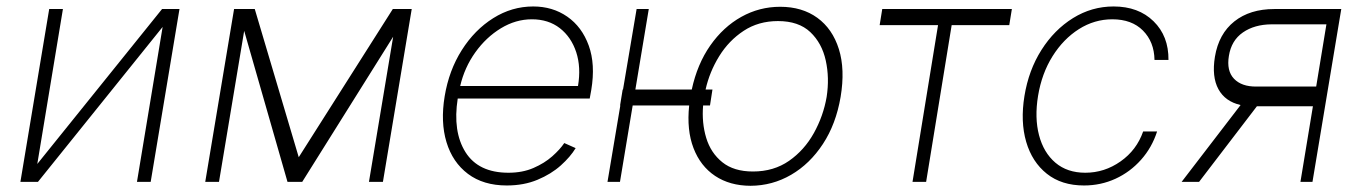

<svg xmlns="http://www.w3.org/2000/svg" viewBox="-20 -574 4298 606"><path d="M97.7 -56.5 491.5 -545.5H546.5L455.6 0H412.3L493.3 -489L99.8 0H44.4L135.3 -545.5H178.6Z M922.9 -77.8 1219.8 -545.5H1279.5L1188.6 0H1144.5L1220.9 -458.1L933.9 0H887.4L750.7 -476.6L671.2 0H627.8L718.8 -545.5H784.1Z M1579.5 11.4Q1505.7 11.4 1457 -25.2Q1408.4 -61.8 1389.2 -125.4Q1370 -188.9 1383.5 -270.2Q1397 -351.9 1437.5 -415.8Q1478 -479.8 1536.8 -516.7Q1595.5 -553.6 1663 -553.6Q1724.1 -553.6 1770.4 -521.5Q1816.8 -489.3 1838.2 -430.2Q1859.7 -371.1 1846.2 -290.1L1841.3 -263.1H1424.7Q1408.4 -158.7 1449.2 -93.7Q1490.1 -28.8 1584.9 -28.8Q1629.3 -28.8 1663.9 -43.9Q1698.5 -58.9 1723 -80.6Q1747.5 -102.3 1761 -122.5L1796.9 -106.5Q1780.5 -79.2 1750 -51.8Q1719.5 -24.5 1676.5 -6.6Q1633.5 11.4 1579.5 11.4ZM1432.5 -302.6H1804.3Q1814.3 -361.5 1798.7 -409.3Q1783 -457 1747 -485.1Q1710.9 -513.1 1658.7 -513.1Q1607.6 -513.1 1560.9 -484.7Q1514.2 -456.3 1480.1 -408.6Q1446 -360.8 1432.5 -302.6Z M2027.7 -545.5 1985.4 -291.5H2163.4Q2180.8 -371.8 2221.8 -430.4Q2262.8 -489 2319.8 -520.8Q2376.8 -552.6 2442.5 -552.6Q2511.7 -552.6 2559.7 -517.8Q2607.6 -483 2627.7 -419Q2647.7 -355.1 2633.2 -268.1Q2618.6 -182.5 2577.4 -119.7Q2536.2 -56.8 2477.1 -22.4Q2418 12.1 2348.7 12.4Q2283.4 12.1 2237 -18.8Q2190.7 -49.7 2168.9 -106.5Q2147 -163.4 2155.2 -241.1H1976.9L1936.8 0H1897.4L1937.9 -241.1H1937.1L1945.3 -291.5H1946.4L1989.3 -545.5ZM2228.7 -291.5 2220.9 -241.1H2199.2Q2194.6 -186.4 2209 -138.8Q2223.4 -91.3 2259.8 -62Q2296.2 -32.7 2356.5 -32.7Q2422.2 -32.7 2470.5 -66.4Q2518.8 -100.1 2548.8 -154.1Q2578.8 -208.1 2589.1 -268.1Q2598.4 -328.1 2586.3 -383Q2574.2 -437.9 2537.5 -472.7Q2500.7 -507.5 2435.4 -507.5Q2373.9 -507.5 2327.2 -476.7Q2280.5 -446 2250 -396.7Q2219.5 -347.3 2207 -291.5Z M2756.4 -494.7 2764.6 -545.5H3173.7L3165.5 -494.7H2983.7L2903.1 0H2860.1L2940.7 -494.7Z M3401.3 11.4Q3330.6 11.4 3284.1 -25.6Q3237.6 -62.5 3218.9 -126.4Q3200.3 -190.3 3213.4 -271Q3226.6 -352.3 3267 -416.2Q3307.5 -480.1 3366.7 -516.9Q3425.8 -553.6 3494.7 -553.6Q3573.2 -553.6 3620.9 -506.9Q3668.7 -460.2 3668 -384.9H3623.9Q3622.9 -441.8 3587.5 -477.5Q3552.2 -513.1 3490.8 -513.1Q3434.3 -513.1 3385.3 -482.1Q3336.3 -451 3302.2 -396.7Q3268.1 -342.3 3256.4 -271.7Q3245 -202.4 3259.4 -147.4Q3273.8 -92.3 3311.1 -60.5Q3348.4 -28.8 3405.5 -28.8Q3465.9 -28.8 3516.7 -64.5Q3567.5 -100.1 3588.1 -159.1H3632.1Q3615.8 -108.3 3581.5 -69.8Q3547.2 -31.2 3500.9 -9.9Q3454.5 11.4 3401.3 11.4Z M4084.5 0 4123.9 -238.6H3947.1L3764.6 0H3709.5L3895.6 -242.5Q3846.9 -253.6 3825.6 -292.6Q3804.3 -331.7 3814.6 -394.9Q3826.7 -467.3 3875.9 -506.4Q3925.1 -545.5 4002.1 -545.5H4213.4L4122.5 0ZM4134.2 -300.8 4166.5 -497.2H3993.3Q3939.3 -496.8 3902.9 -471.6Q3866.5 -446.4 3858.7 -397.7Q3850.9 -350.5 3874.8 -325.5Q3898.8 -300.4 3945.3 -300.8Z"/></svg>

Font: Inter Extra Light  BETA
Style: Italic
Weight: 200
Italic angle: 9.39999°
Designer: Rasmus Andersson
Foundry: rsms
Version: Version 3.011;git-f93a4a705